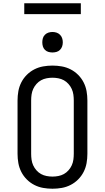

<svg xmlns="http://www.w3.org/2000/svg" viewBox="-20 -1143 640 1171"><path d="M300 8Q271 8 243 3Q215 -2 189.5 -15Q164 -28 143.5 -48.5Q123 -69 110 -94.5Q97 -120 92 -148Q87 -176 87 -205V-530Q87 -559 92 -587Q97 -615 110 -640.5Q123 -666 143.5 -686.5Q164 -707 189.5 -720Q215 -733 243 -738Q271 -743 300 -743Q329 -743 357 -738Q385 -733 410.5 -720Q436 -707 456.5 -686.5Q477 -666 490 -640.5Q503 -615 508 -587Q513 -559 513 -530V-205Q513 -176 508 -148Q503 -120 490 -94.5Q477 -69 456.5 -48.5Q436 -28 410.5 -15Q385 -2 357 3Q329 8 300 8ZM300 -66Q318 -66 336 -69.5Q354 -73 369.5 -81.5Q385 -90 397.5 -104Q410 -118 417.5 -134.5Q425 -151 427.5 -169Q430 -187 430 -205V-530Q430 -548 427.5 -566Q425 -584 417.5 -600.5Q410 -617 397.5 -631Q385 -645 369.5 -653.5Q354 -662 336 -665.5Q318 -669 300 -669Q282 -669 264 -665.5Q246 -662 230.5 -653.5Q215 -645 202.5 -631Q190 -617 182.5 -600.5Q175 -584 172.5 -566Q170 -548 170 -530V-205Q170 -187 172.5 -169Q175 -151 182.5 -134.5Q190 -118 202.5 -104Q215 -90 230.5 -81.5Q246 -73 264 -69.5Q282 -66 300 -66ZM300 -823Q287 -823 275 -826.5Q263 -830 254 -839Q245 -848 241.5 -860Q238 -872 238 -885Q238 -898 241.5 -910Q245 -922 254 -931Q263 -940 275 -944Q287 -948 300 -948Q313 -948 325 -944Q337 -940 346 -931Q355 -922 359 -910Q363 -898 363 -885Q363 -872 359 -860Q355 -848 346 -839Q337 -830 325 -826.5Q313 -823 300 -823ZM128 -1057V-1123H473V-1057Z"/></svg>

Font: Iosevka HT Extended
Style: Regular
Weight: 400
Width: 7
Monospace: yes
Designer: Belleve Invis
Foundry: Belleve Invis
Version: Version 32.3.0; ttfautohint (v1.8.4)